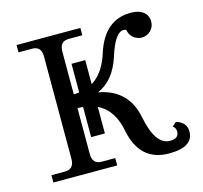

<svg xmlns="http://www.w3.org/2000/svg" viewBox="-107 -860 1045 988"><g transform="rotate(-15 415.0 -366.0)"><path d="M279.8 -337.4V-92.8Q279.8 -39.1 328.6 -39.1H400.9V0H61V-39.1H133.3Q182.1 -39.1 182.1 -92.8V-639.6Q182.1 -693.4 133.3 -693.4H61V-732.4H400.9V-693.4H328.6Q279.8 -693.4 279.8 -639.6V-411.1Q426.8 -412.1 478.3 -576.4Q529.8 -740.7 669.9 -740.7Q704.6 -740.7 725.6 -729.5Q746.6 -718.3 754.2 -702.1Q761.7 -686 761.7 -670.4Q761.7 -656.7 756.6 -644.3Q751.5 -631.8 741.9 -622.3Q732.4 -612.8 720 -607.7Q707.5 -602.5 694.3 -602.5Q680.7 -602.5 665.5 -609.1Q650.4 -615.7 640.1 -629.2Q629.9 -642.6 627.4 -658.2Q626.5 -664.6 611.8 -664.6Q567.4 -664.6 529.8 -545.7Q492.2 -426.8 402.8 -388.7Q558.1 -360.8 588.6 -206.3Q619.1 -51.8 696.8 -51.8Q744.1 -51.8 744.1 -88.4Q744.1 -109.4 728.5 -118.7L750.5 -138.2Q805.2 -122.1 805.2 -72.8Q805.2 9.8 675.8 9.8Q519.5 9.8 485.8 -163.8Q452.1 -337.4 279.8 -337.4ZM382.3 -175.3H309.1V-565.9H382.3Z"/></g></svg>

Font: Munson
Style: Regular
Weight: 400
Designer: Paul James MIller
Foundry: High-Logic / Made with FontCreator
Version: Version 2.10;May 5, 2019;FontCreator 11.5.0.2430 64-bit